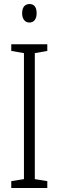

<svg xmlns="http://www.w3.org/2000/svg" viewBox="-20 -1027 291 954"><path d="M127 -1007C101 -1007 90 -988 90 -961C90 -934 103 -915 126 -915C149 -915 162 -933 162 -961C162 -988 152 -1007 127 -1007ZM215 -93V-127L153 -137V-763L215 -774V-807H36V-774L99 -763V-137L36 -127V-93Z"/></svg>

Font: Noto Sans Kannada UI ExtraCondensed Light
Style: Regular
Weight: 300
Width: 2
Designer: Jelle Bosma - Monotype Design Team
Foundry: Monotype Imaging Inc.
Version: Version 2.005